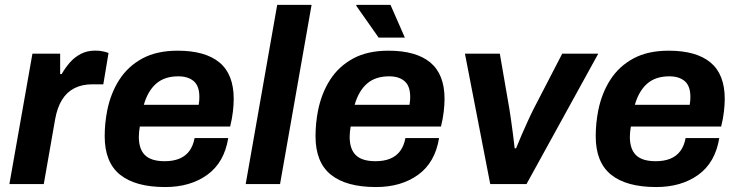

<svg xmlns="http://www.w3.org/2000/svg" viewBox="-20 -743 2976 775"><path d="M17.9 0 110.9 -526.4H222.8V-444.1H229Q243.9 -470.2 262.9 -491.6Q282 -513 306.9 -525.8Q331.9 -538.7 364.3 -538.7Q382.7 -538.7 396.9 -535.4Q411.1 -532.2 418.1 -529L397 -402.7H353.3Q311.1 -402.7 280.2 -386.9Q249.4 -371.1 230.2 -339.9Q210.9 -308.7 202.4 -260.8L156.7 0Z M646.7 12Q526.3 12 464.4 -38Q402.6 -88 402.6 -192.9Q402.6 -219.6 405.2 -246Q407.9 -272.3 412.7 -296.8Q426.9 -367.5 462.1 -421.8Q497.3 -476.2 555.3 -507.3Q613.2 -538.4 697 -538.4Q808.4 -538.4 865.9 -490.8Q923.4 -443.1 923.4 -343.4Q923.4 -321.9 920.2 -293.3Q917 -264.6 909 -232.3H544.4Q542.6 -221.4 541.5 -210.9Q540.4 -200.4 540.4 -190.9Q540.4 -141.1 565.3 -116.7Q590.2 -92.3 645 -92.3Q678.7 -92.3 703.6 -102.4Q728.6 -112.5 744.2 -133.5Q759.8 -154.6 765.4 -185.7H901.3Q885.3 -87 816.8 -37.5Q748.3 12 646.7 12ZM560.6 -320.1H782Q783.7 -329 784.2 -337.3Q784.7 -345.7 784.7 -352Q784.7 -395.8 762.1 -415.3Q739.5 -434.9 699.6 -434.9Q644.1 -434.9 610.4 -405.4Q576.7 -376 560.6 -320.1Z M971.7 0 1098.9 -723.4H1237.7L1110.4 0Z M1497.7 12Q1377.3 12 1315.4 -38Q1253.6 -88 1253.6 -192.9Q1253.6 -219.6 1256.2 -246Q1258.9 -272.3 1263.7 -296.8Q1277.9 -367.5 1313.1 -421.8Q1348.3 -476.2 1406.3 -507.3Q1464.2 -538.4 1548 -538.4Q1659.4 -538.4 1716.9 -490.8Q1774.4 -443.1 1774.4 -343.4Q1774.4 -321.9 1771.2 -293.3Q1768 -264.6 1760 -232.3H1395.4Q1393.6 -221.4 1392.5 -210.9Q1391.4 -200.4 1391.4 -190.9Q1391.4 -141.1 1416.3 -116.7Q1441.2 -92.3 1496 -92.3Q1529.7 -92.3 1554.6 -102.4Q1579.6 -112.5 1595.2 -133.5Q1610.8 -154.6 1616.4 -185.7H1752.3Q1736.3 -87 1667.8 -37.5Q1599.3 12 1497.7 12ZM1411.6 -320.1H1633Q1634.7 -329 1635.2 -337.3Q1635.7 -345.7 1635.7 -352Q1635.7 -395.8 1613.1 -415.3Q1590.5 -434.9 1550.6 -434.9Q1495.1 -434.9 1461.4 -405.4Q1427.7 -376 1411.6 -320.1ZM1508.3 -591.2 1417.7 -720.2 1419.1 -723.4H1556.2L1614.2 -591.2Z M1958.8 0 1856.7 -526.4H1997.5L2036 -303.8Q2039 -286.1 2042.8 -258.7Q2046.7 -231.3 2050.6 -201.4Q2054.5 -171.4 2057.5 -144.2H2063Q2073.3 -170 2086 -199.3Q2098.8 -228.5 2111.4 -256.2Q2124 -283.9 2134.2 -303.8L2249.4 -526.4H2394.9L2105.2 0Z M2628.7 12Q2508.3 12 2446.4 -38Q2384.6 -88 2384.6 -192.9Q2384.6 -219.6 2387.2 -246Q2389.9 -272.3 2394.7 -296.8Q2408.9 -367.5 2444.1 -421.8Q2479.3 -476.2 2537.3 -507.3Q2595.2 -538.4 2679 -538.4Q2790.4 -538.4 2847.9 -490.8Q2905.4 -443.1 2905.4 -343.4Q2905.4 -321.9 2902.2 -293.3Q2899 -264.6 2891 -232.3H2526.4Q2524.6 -221.4 2523.5 -210.9Q2522.4 -200.4 2522.4 -190.9Q2522.4 -141.1 2547.3 -116.7Q2572.2 -92.3 2627 -92.3Q2660.7 -92.3 2685.6 -102.4Q2710.6 -112.5 2726.2 -133.5Q2741.8 -154.6 2747.4 -185.7H2883.3Q2867.3 -87 2798.8 -37.5Q2730.3 12 2628.7 12ZM2542.6 -320.1H2764Q2765.7 -329 2766.2 -337.3Q2766.7 -345.7 2766.7 -352Q2766.7 -395.8 2744.1 -415.3Q2721.5 -434.9 2681.6 -434.9Q2626.1 -434.9 2592.4 -405.4Q2558.7 -376 2542.6 -320.1Z"/></svg>

Font: Archivo Variable SemiBold
Style: Italic
Weight: 600
Italic angle: -10°
Designer: Hector Gatti
Foundry: Omnibus-Type
Version: Version 2.001